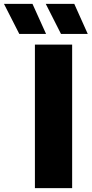

<svg xmlns="http://www.w3.org/2000/svg" viewBox="-120 -970 472 990"><path d="M60 0V-740H252V0ZM194.5 -795 116 -950H263L332.5 -795ZM-20.5 -795 -99.5 -950H47.5L117.5 -795Z"/></svg>

Font: Encode Sans SC ExtraBold
Style: Regular
Weight: 800
Version: Version 3.002